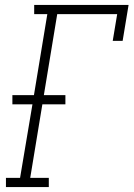

<svg xmlns="http://www.w3.org/2000/svg" viewBox="-20 -755 540 775"><path d="M4 0V-37H61L111 -334H30V-371H117L171 -698H118V-735H499L475 -590H435L453 -698H211L157 -371H244V-334H151L102 -37H177V0Z"/></svg>

Font: Iosevka Curly Slab XLtObl
Style: Regular
Weight: 200
Italic angle: -9°
Monospace: yes
Designer: Belleve Invis
Foundry: Belleve Invis
Version: Version 11.1.0; ttfautohint (v1.8.3)